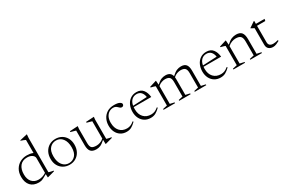

<svg xmlns="http://www.w3.org/2000/svg" viewBox="89 -1795 4245 2890"><g transform="rotate(-30 2211.5 -350.0)"><path d="M384 9.5 382 -48.5Q339.5 -23.5 314.2 -11Q289 1.5 271 5.8Q253 10 233 10Q138.5 10 89 -44.8Q39.5 -99.5 39.5 -195.5Q39.5 -271.5 71.5 -325.5Q103.5 -379.5 156.8 -407.8Q210 -436 274 -436Q302.5 -436 327.8 -431.8Q353 -427.5 381.5 -416.5V-643Q372.5 -649 349.2 -657.5Q326 -666 304.5 -673.5V-681L429 -709.5H435.5L430.5 -648V-53.5Q436.5 -50.5 451.8 -46.8Q467 -43 483.8 -39.5Q500.5 -36 511 -35V-23.5L390.5 9.5ZM381.5 -327Q381.5 -359.5 348.2 -383Q315 -406.5 263 -406.5Q180 -406.5 137 -353Q94 -299.5 94 -208Q94 -123.5 136.8 -76.8Q179.5 -30 250.5 -30Q282.5 -30 315 -39.5Q347.5 -49 381.5 -70.5Z M768 10Q707.5 10 660 -17.2Q612.5 -44.5 585.5 -93.5Q558.5 -142.5 558.5 -208.5Q558.5 -277 585.8 -328Q613 -379 660.8 -407.5Q708.5 -436 769 -436Q830 -436 877.2 -408.8Q924.5 -381.5 951.5 -332.5Q978.5 -283.5 978.5 -217.5Q978.5 -149 951.2 -98Q924 -47 876.5 -18.5Q829 10 768 10ZM770.5 -15.5Q834.5 -15.5 878.2 -62Q922 -108.5 922 -204Q922 -300 879.2 -355.2Q836.5 -410.5 766.5 -410.5Q702.5 -410.5 658.8 -364Q615 -317.5 615 -222Q615 -126 658 -70.8Q701 -15.5 770.5 -15.5Z M1155 -144.5Q1155 -82.5 1177.5 -60Q1200 -37.5 1262 -37.5Q1289.5 -37.5 1322.8 -48.8Q1356 -60 1386.5 -86.5V-387.5L1300.5 -411.5V-426L1440.5 -434L1435.5 -387.5V-53.5Q1441.5 -50.5 1457 -46.8Q1472.5 -43 1489.2 -39.5Q1506 -36 1516.5 -35V-23.5L1395.5 9.5H1389L1387 -64.5Q1336 -18.5 1302 -4.2Q1268 10 1231 10Q1164 10 1135 -24.5Q1106 -59 1106 -132.5V-387.5L1019.5 -411.5V-426L1160 -434L1155 -387.5Z M1789.5 -436Q1854 -436 1884 -419.5Q1914 -403 1914 -382.5Q1914 -367.5 1904.2 -357.2Q1894.5 -347 1879.5 -347Q1862.5 -347 1851 -356Q1839.5 -365 1827.8 -377Q1816 -389 1800 -398Q1784 -407 1757.5 -407Q1720.5 -407 1688 -387.2Q1655.5 -367.5 1635.2 -328Q1615 -288.5 1615 -229Q1615 -137.5 1661.8 -84.8Q1708.5 -32 1788.5 -32Q1820.5 -32 1849.5 -43.5Q1878.5 -55 1911.5 -83L1921 -71.5Q1879 -29.5 1842.8 -9.8Q1806.5 10 1759 10Q1700.5 10 1657 -17.2Q1613.5 -44.5 1589.2 -93.2Q1565 -142 1565 -206Q1565 -268 1591 -320.5Q1617 -373 1667 -404.5Q1717 -436 1789.5 -436Z M2177.5 -436Q2254 -436 2292.5 -386.5Q2331 -337 2337.5 -260H2032Q2030.5 -243 2030.5 -224.5Q2030.5 -135 2078.5 -83.5Q2126.5 -32 2208 -32Q2240.5 -32 2269.8 -43.5Q2299 -55 2332.5 -83L2342 -71.5Q2299.5 -29.5 2262.8 -9.8Q2226 10 2178 10Q2119 10 2074.5 -17.2Q2030 -44.5 2005.2 -93.5Q1980.5 -142.5 1980.5 -206.5Q1980.5 -269.5 2004.2 -321.8Q2028 -374 2072.2 -405Q2116.5 -436 2177.5 -436ZM2166 -408.5Q2115 -408.5 2080.5 -376Q2046 -343.5 2035 -282L2279.5 -293.5Q2271.5 -347.5 2243 -378Q2214.5 -408.5 2166 -408.5Z M2797.5 -307.5V-31L2872 -14V0H2673.5V-14L2748 -31V-283.5Q2748 -342.5 2724.8 -365.5Q2701.5 -388.5 2649 -388.5Q2621.5 -388.5 2588.8 -377.5Q2556 -366.5 2527 -340.5V-31L2601.5 -14V0H2401.5V-14L2477.5 -31V-366Q2469.5 -370 2451.8 -375.2Q2434 -380.5 2400 -389V-400.5L2515 -436H2521L2526 -364Q2575.5 -408.5 2610.2 -422.2Q2645 -436 2681.5 -436Q2729.5 -436 2756 -416.2Q2782.5 -396.5 2791.5 -359.5Q2843.5 -407 2879 -421.5Q2914.5 -436 2952.5 -436Q3015 -436 3041.5 -401.5Q3068 -367 3068 -296.5V-31L3144 -14V0H2944V-14L3018.5 -31V-283.5Q3018.5 -342.5 2995.2 -365.5Q2972 -388.5 2919.5 -388.5Q2891.5 -388.5 2858.2 -377.2Q2825 -366 2795.5 -339Q2797.5 -324.5 2797.5 -307.5Z M3391.5 -436Q3468 -436 3506.5 -386.5Q3545 -337 3551.5 -260H3246Q3244.5 -243 3244.5 -224.5Q3244.5 -135 3292.5 -83.5Q3340.5 -32 3422 -32Q3454.5 -32 3483.8 -43.5Q3513 -55 3546.5 -83L3556 -71.5Q3513.5 -29.5 3476.8 -9.8Q3440 10 3392 10Q3333 10 3288.5 -17.2Q3244 -44.5 3219.2 -93.5Q3194.5 -142.5 3194.5 -206.5Q3194.5 -269.5 3218.2 -321.8Q3242 -374 3286.2 -405Q3330.5 -436 3391.5 -436ZM3380 -408.5Q3329 -408.5 3294.5 -376Q3260 -343.5 3249 -282L3493.5 -293.5Q3485.5 -347.5 3457 -378Q3428.5 -408.5 3380 -408.5Z M3909 -14 3986 -31V-273Q3986 -336.5 3961.2 -362.5Q3936.5 -388.5 3877 -388.5Q3845.5 -388.5 3809.2 -375.8Q3773 -363 3741 -334V-31L3817.5 -14V0H3615.5V-14L3691.5 -31V-366Q3683.5 -370 3665.8 -375.2Q3648 -380.5 3614 -389V-400.5L3729 -436H3735L3740.5 -357Q3794.5 -406 3832.2 -421Q3870 -436 3910.5 -436Q3976.5 -436 4005.8 -400Q4035 -364 4035 -284.5V-31L4111.5 -14V0H3909Z M4252 -107.5Q4252 -35.5 4331.5 -35.5Q4366 -35.5 4417.5 -49V-33Q4386 -16 4367 -7.8Q4348 0.5 4334 3.2Q4320 6 4304 6Q4261.5 6 4232.2 -17.8Q4203 -41.5 4203 -92V-379L4149.5 -407.5V-413Q4172.5 -428.5 4197 -445Q4221.5 -461.5 4243.5 -477H4252V-426H4403L4396 -392H4252Z"/></g></svg>

Font: Newsreader Text Light
Style: Regular
Weight: 300
Designer: Hugues Gentile
Foundry: Production Type
Version: Version 1.002